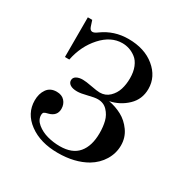

<svg xmlns="http://www.w3.org/2000/svg" viewBox="-118 -572 670 687"><g transform="rotate(30 217.0 -228.0)"><path d="M235.8 -226.1Q223.1 -226.1 197.5 -219.5Q171.9 -212.9 157.2 -212.9Q138.2 -212.9 128.2 -219.5Q118.2 -226.1 118.2 -236.8Q118.2 -248 128.4 -253.9Q138.7 -259.8 154.8 -259.8Q167.5 -259.8 192.9 -254.9Q218.3 -250 229 -250Q252.4 -250 268.6 -265.4Q284.7 -280.8 291.3 -302Q297.9 -323.2 297.9 -348.1Q297.9 -375 289.8 -394.5Q281.7 -414.1 268.3 -424.3Q254.9 -434.6 240.7 -439.2Q226.6 -443.8 211.9 -443.8Q165 -443.8 126.7 -401.4Q88.4 -358.9 76.2 -297.9H58.1V-461.9H76.2L84 -438Q88.4 -424.8 98.1 -424.8Q106 -424.8 118.2 -434.1Q164.6 -467.8 223.1 -467.8Q290 -467.8 332 -433.1Q374 -398.4 374 -348.1Q374 -305.2 344.2 -276.9Q314.5 -248.5 273.9 -240.2Q303.2 -234.9 328.4 -221.4Q353.5 -208 371.8 -182.4Q390.1 -156.7 390.1 -124Q390.1 -91.3 372.8 -62.7Q355.5 -34.2 325.2 -16.1Q276.4 12.2 207 12.2Q134.8 12.2 88.4 -22Q42 -56.2 42 -109.9Q42 -137.7 55.4 -156.7Q68.8 -175.8 95.2 -175.8Q116.7 -175.8 128.4 -162.8Q140.1 -149.9 140.1 -130.9Q140.1 -101.1 107.9 -92.8Q96.2 -90.3 92 -87.2Q87.9 -84 87.9 -75.2Q87.9 -55.7 106.2 -40.8Q124.5 -25.9 149.7 -19Q174.8 -12.2 201.2 -12.2Q252.4 -12.2 277.1 -41.5Q301.8 -70.8 301.8 -124Q301.8 -150.4 296.4 -171.9Q291 -193.4 275.6 -209.7Q260.3 -226.1 235.8 -226.1Z"/></g></svg>

Font: Flanker Steampunk
Style: Regular
Weight: 400
Designer: Alexey Kryukov, Leonardo Di Lena
Foundry: Alexey Kryukov, Leonardo Di Lena
Version: 1.210